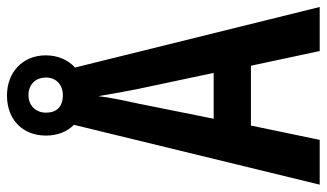

<svg xmlns="http://www.w3.org/2000/svg" viewBox="-208 -704 913 536"><g transform="rotate(-90 248.0 -436.5)"><path d="M373 0H496L327 -683C349 -703 361 -732 361 -765C361 -828 315 -873 249 -873C181 -873 137 -829 137 -764C137 -732 148 -705 167 -686L0 0H125L165 -192H332ZM250 -717C217 -717 201 -735 201 -764C201 -793 221 -813 250 -813C280 -813 299 -793 299 -764C299 -735 278 -717 250 -717ZM267 -508 312 -296H184L227 -510C234 -542 244 -588 247 -618C253 -583 258 -554 267 -508Z"/></g></svg>

Font: Noto Sans Gujarati ExtraCondensed SemiBold
Style: Regular
Weight: 600
Width: 2
Designer: Jelle Bosma - Monotype Design Team, Universal Thirst
Foundry: Monotype Imaging Inc.
Version: Version 2.106